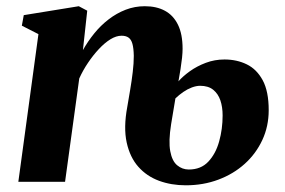

<svg xmlns="http://www.w3.org/2000/svg" viewBox="-20 -570 894 602"><path d="M240 -413Q255.5 -440.5 275.5 -465.2Q295.5 -490 320.5 -509.2Q345.5 -528.5 374 -539.5Q402.5 -550.5 434 -550.5Q471 -550.5 497.2 -536.2Q523.5 -522 538 -492.5Q552.5 -463 552.5 -417Q552.5 -405.5 550.8 -388.8Q549 -372 546 -353.2Q543 -334.5 539.5 -315Q553.5 -331 575.5 -346.8Q597.5 -362.5 625.2 -373Q653 -383.5 684 -383.5Q722.5 -383.5 753.8 -368.2Q785 -353 803.8 -318.2Q822.5 -283.5 822.5 -224.5Q822.5 -174 802.5 -131Q782.5 -88 747.2 -56.2Q712 -24.5 664.8 -6.8Q617.5 11 562.5 11Q517 11 478.5 -3.2Q440 -17.5 413.8 -47Q387.5 -76.5 377.2 -123.2Q367 -170 379 -234.5Q383.5 -260.5 388.2 -288.8Q393 -317 396.2 -344.2Q399.5 -371.5 399.5 -395Q399 -419 395.2 -432.5Q391.5 -446 383.2 -452Q375 -458 361 -458Q344.5 -458 326.2 -446.8Q308 -435.5 290 -416.2Q272 -397 256 -373.2Q240 -349.5 228.5 -324L184 0H37.5L100.5 -463L48.5 -489.5L54.5 -522.5L227 -550.5L253.5 -536.5ZM516.5 -180.5Q508 -127 513.8 -96Q519.5 -65 535.5 -51.8Q551.5 -38.5 572 -38.5Q610 -38.5 633.2 -63.2Q656.5 -88 667.2 -126.8Q678 -165.5 678 -208Q678 -234.5 671 -255.2Q664 -276 648.5 -288.5Q633 -301 607.5 -301Q595.5 -301 581.5 -295.8Q567.5 -290.5 554.5 -281.5Q541.5 -272.5 530 -261.5Z"/></svg>

Font: Merriweather 60pt ExtraBold
Style: Italic
Weight: 800
Italic angle: -7.8°
Version: Version 2.101